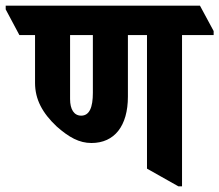

<svg xmlns="http://www.w3.org/2000/svg" viewBox="-82 -646 770 674"><path d="M239 -144C320 -144 367 -204 367 -307V-523H434V-54L544 8H557V-523H668V-537L620 -626H-62V-613L-14 -523H41V-355C41 -297 67 -249 117 -202C160 -164 196 -144 239 -144ZM164 -298V-523H244V-320C244 -269 232 -240 203 -240C178 -240 164 -262 164 -298Z"/></svg>

Font: Noto Serif Devanagari ExtraCondensed ExtraBold
Style: Regular
Weight: 800
Width: 2
Designer: Universal Thirst, Indian Type Foundry and the Monotype Design Team
Foundry: Monotype Imaging Inc.
Version: Version 2.004